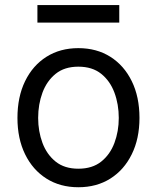

<svg xmlns="http://www.w3.org/2000/svg" viewBox="-20 -748 637 779"><path d="M297.9 11.7Q224.1 11.7 168.5 -23.4Q112.8 -58.6 81.8 -122.1Q50.8 -185.5 50.8 -269.5Q50.8 -355 81.8 -418.7Q112.8 -482.4 168.5 -517.6Q224.1 -552.7 297.9 -552.7Q372.1 -552.7 427.7 -517.6Q483.4 -482.4 514.6 -418.7Q545.9 -355 545.9 -269.5Q545.9 -185.5 514.6 -122.1Q483.4 -58.6 427.7 -23.4Q372.1 11.7 297.9 11.7ZM297.9 -63.5Q354.5 -63.5 390.6 -92.3Q426.8 -121.1 444.3 -168.2Q461.9 -215.3 461.9 -269.5Q461.9 -324.7 444.3 -372.1Q426.8 -419.4 390.6 -448.5Q354.5 -477.5 297.9 -477.5Q241.7 -477.5 205.8 -448.5Q169.9 -419.4 152.3 -372.1Q134.8 -324.7 134.8 -269.5Q134.8 -215.3 152.3 -168.2Q169.9 -121.1 205.8 -92.3Q241.7 -63.5 297.9 -63.5ZM463.9 -727.5V-656.2H131.8V-727.5Z"/></svg>

Font: Inter V
Style: 
Weight: 400
Designer: Rasmus Andersson
Foundry: rsms
Version: Version 4.000;git-a3f224843